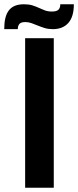

<svg xmlns="http://www.w3.org/2000/svg" viewBox="-36 -879 366 899"><path d="M215.8 -700H81.7V0H215.8ZM211.5 -742.5Q258 -742.5 283.9 -771.5Q309.8 -800.5 309.8 -859H246.3Q246.3 -842.3 237.8 -833.6Q229.3 -825 207 -825Q188.3 -825 174.3 -830.3Q160.3 -835.5 146.4 -842Q132.5 -848.5 116 -853.8Q99.5 -859 76 -859Q51.5 -859 34 -851.9Q16.5 -844.7 5.4 -830.2Q-5.7 -815.7 -11 -793.9Q-16.2 -772 -16.2 -742.5H47.3Q47.3 -758 54.9 -766.9Q62.5 -775.7 82.5 -775.7Q97.5 -775.7 111.9 -770.5Q126.3 -765.2 141.3 -759.1Q156.3 -753 173.3 -747.7Q190.3 -742.5 211.5 -742.5Z"/></svg>

Font: Tilda Sans VF
Style: Regular
Weight: 400
Designer: ParaType Ltd
Foundry: ParaType Ltd
Version: Version 1.010